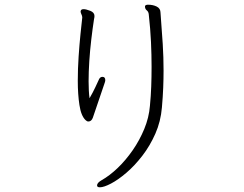

<svg xmlns="http://www.w3.org/2000/svg" viewBox="-20 -757 1040 817"><path d="M597 -731V-729Q597 -719 604.5 -713Q612 -707 613 -696Q620 -633 622.5 -578Q625 -523 625 -473Q625 -430 623.5 -389Q622 -348 618 -307Q614 -257 594 -208.5Q574 -160 544.5 -117.5Q515 -75 480.5 -42Q446 -9 412 10Q393 21 393 32Q393 40 405 40Q422 40 452.5 24Q483 8 518 -22Q553 -52 585.5 -94Q618 -136 641 -188Q664 -240 669 -300Q673 -346 674.5 -384Q676 -422 676 -457Q676 -513 672.5 -569.5Q669 -626 663 -703Q663 -721 647 -729Q631 -737 610 -737Q599 -737 597 -731ZM375 -256 426 -406Q427 -409 427.5 -411.5Q428 -414 428 -416Q428 -430 416 -430Q407 -430 402 -421Q396 -408 385.5 -385.5Q375 -363 361 -339Q359 -353 358 -371.5Q357 -390 357 -411Q357 -451 360 -497Q363 -543 368.5 -589.5Q374 -636 380 -675Q381 -679 381.5 -682.5Q382 -686 382 -689Q382 -704 364 -711Q346 -718 336 -718Q326 -718 324 -712Q324 -711 323.5 -710.5Q323 -710 323 -709Q323 -703 326.5 -696Q330 -689 330 -683V-682Q327 -656 322.5 -612Q318 -568 314.5 -516Q311 -464 311 -413Q311 -356 318 -310Q325 -264 344 -246Q350 -240 356 -240Q369 -240 375 -256Z"/></svg>

Font: Klee One
Style: Regular
Weight: 400
Designer: Fontworks Inc.
Foundry: Fontworks Inc.
Version: Version 1.100